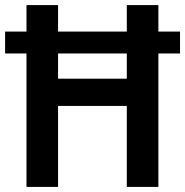

<svg xmlns="http://www.w3.org/2000/svg" viewBox="-21 -734 727 754"><path d="M83 0H207V-318H477V0H601V-524H686V-610H601V-714H477V-610H207V-714H83V-610H-1V-524H83ZM207 -425V-524H477V-425Z"/></svg>

Font: Noto Sans Ethiopic SemiCondensed SemiBold
Style: Regular
Weight: 600
Width: 4
Designer: Monotype Design Team
Foundry: Monotype Imaging Inc.
Version: Version 2.102